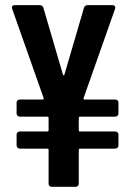

<svg xmlns="http://www.w3.org/2000/svg" viewBox="-20 -720 505 739"><path d="M436 -283.2Q436 -278.3 432.4 -274.7Q428.7 -271 423.8 -271H288.1Q283.2 -271 283.2 -266.1V-219.2Q283.2 -213.9 288.1 -213.9H423.8Q429.2 -213.9 432.6 -210.4Q436 -207 436 -202.1V-160.2Q436 -155.3 432.4 -151.6Q428.7 -147.9 423.8 -147.9H288.1Q283.2 -147.9 283.2 -143.1V-13.2Q283.2 -7.8 279.8 -4.4Q276.4 -1 271 -1H179.2Q173.8 -1 170.4 -4.4Q167 -7.8 167 -13.2V-143.1Q167 -147.9 162.1 -147.9H56.2Q50.8 -147.9 47.4 -151.6Q43.9 -155.3 43.9 -160.2V-202.1Q43.9 -207 47.4 -210.4Q50.8 -213.9 56.2 -213.9H162.1Q167 -213.9 167 -219.2V-266.1Q167 -271 162.1 -271H56.2Q50.8 -271 47.4 -274.7Q43.9 -278.3 43.9 -283.2V-325.2Q43.9 -330.1 47.4 -333.5Q50.8 -336.9 56.2 -336.9H144Q149.4 -336.9 147.9 -342.8L26.9 -686Q25.9 -688 25.9 -690.9Q25.9 -700.2 37.1 -700.2H132.8Q143.6 -700.2 147 -689.9L222.2 -433.1Q222.7 -430.2 225.1 -430.2Q227.5 -430.2 228 -433.1L303.2 -689.9Q306.6 -700.2 316.9 -700.2H413.1Q418.9 -700.2 421.9 -696.3Q424.8 -692.4 422.9 -686L301.8 -342.8Q300.3 -336.9 306.2 -336.9H423.8Q429.2 -336.9 432.6 -333.5Q436 -330.1 436 -325.2Z"/></svg>

Font: Barlow Condensed SemiBold
Style: Regular
Weight: 600
Width: 3
Designer: Jeremy Tribby
Foundry: Tribby Type
Version: Version 1.422;hotconv 1.0.109;makeotfexe 2.5.65596